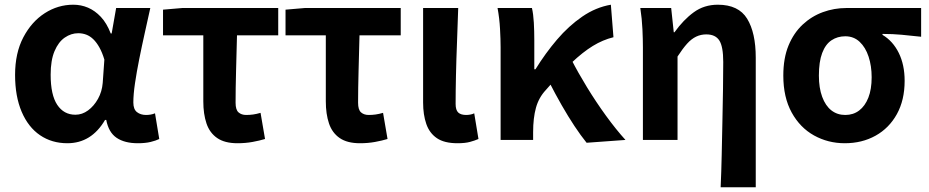

<svg xmlns="http://www.w3.org/2000/svg" viewBox="-20 -594 3943 815"><path d="M266 14Q200 14 150 -20Q100 -54 72 -119.5Q44 -185 44 -276Q44 -369 79 -435.5Q114 -502 170 -538Q226 -574 291 -574Q324 -574 353.5 -561.5Q383 -549 408 -522.5Q433 -496 450 -452H454L473 -560H618Q607 -510 594.5 -454Q582 -398 571 -343Q560 -288 553 -240.5Q546 -193 546 -159Q546 -130 561.5 -118Q577 -106 600 -106Q609 -106 618.5 -107.5Q628 -109 638 -113L656 -4Q642 3 619.5 8.5Q597 14 565 14Q509 14 475 -9Q441 -32 431 -85H426Q368 14 266 14ZM300 -107Q329 -107 354 -125.5Q379 -144 396 -174.5Q413 -205 416 -242L423 -341Q414 -371 402 -392.5Q390 -414 376 -427.5Q362 -441 346 -447Q330 -453 312 -453Q282 -453 255 -434.5Q228 -416 211.5 -377Q195 -338 195 -277Q195 -191 223 -149Q251 -107 300 -107Z M988 14Q934 14 902 -8Q870 -30 856.5 -70Q843 -110 843 -164V-444H672V-553L754 -560H1161V-444H986Q984 -366 982 -291.5Q980 -217 980 -158Q980 -128 992.5 -117Q1005 -106 1025 -106Q1040 -106 1054.5 -108Q1069 -110 1086 -115L1105 -4Q1082 3 1052 8.5Q1022 14 988 14Z M1508 14Q1454 14 1422 -8Q1390 -30 1376.5 -70Q1363 -110 1363 -164V-444H1192V-553L1274 -560H1681V-444H1506Q1504 -366 1502 -291.5Q1500 -217 1500 -158Q1500 -128 1512.5 -117Q1525 -106 1545 -106Q1560 -106 1574.5 -108Q1589 -110 1606 -115L1625 -4Q1602 3 1572 8.5Q1542 14 1508 14Z M1922 14Q1866 14 1834.5 -7.5Q1803 -29 1789.5 -68Q1776 -107 1776 -159V-560H1925Q1923 -492 1920 -417.5Q1917 -343 1915.5 -274Q1914 -205 1914 -153Q1914 -127 1925 -116.5Q1936 -106 1959 -106Q1966 -106 1975.5 -107.5Q1985 -109 1993 -113L2011 -4Q1995 3 1974.5 8.5Q1954 14 1922 14Z M2105 0V-393Q2105 -426 2102.5 -471.5Q2100 -517 2092 -560H2238Q2244 -534 2246 -498Q2248 -462 2248 -423V-300H2253Q2295 -368 2344.5 -426Q2394 -484 2451.5 -523.5Q2509 -563 2573 -574L2584 -436Q2539 -425 2496.5 -399Q2454 -373 2406 -327.5Q2358 -282 2297 -212Q2267 -180 2255 -136.5Q2243 -93 2243 -33V0ZM2470 12Q2445 -19 2418.5 -59Q2392 -99 2364.5 -147Q2337 -195 2310 -248L2405 -342Q2433 -287 2471.5 -224Q2510 -161 2552.5 -102.5Q2595 -44 2635 0Z M3039 201Q3042 135 3043.5 63Q3045 -9 3046.5 -80Q3048 -151 3049 -215Q3050 -279 3050 -331Q3050 -396 3033.5 -422Q3017 -448 2978 -448Q2955 -448 2935 -438.5Q2915 -429 2896.5 -408.5Q2878 -388 2856 -354V0H2709V-393Q2709 -426 2707 -470Q2705 -514 2698 -560H2829L2840 -457H2843Q2881 -510 2925 -542Q2969 -574 3027 -574Q3115 -574 3151.5 -514.5Q3188 -455 3188 -349V201Z M3566 14Q3495 14 3435.5 -19Q3376 -52 3340.5 -116.5Q3305 -181 3305 -273Q3305 -347 3327 -400.5Q3349 -454 3387 -489.5Q3425 -525 3473 -542.5Q3521 -560 3573 -560H3890V-438Q3844 -443 3807 -446.5Q3770 -450 3726 -450V-446Q3770 -420 3795 -369.5Q3820 -319 3820 -251Q3820 -169 3787 -109.5Q3754 -50 3696.5 -18Q3639 14 3566 14ZM3568 -106Q3602 -106 3627 -125Q3652 -144 3666 -179.5Q3680 -215 3680 -266Q3680 -314 3667 -353.5Q3654 -393 3629 -416.5Q3604 -440 3568 -440Q3535 -440 3509.5 -423Q3484 -406 3470 -369Q3456 -332 3456 -273Q3456 -221 3470 -183Q3484 -145 3509 -125.5Q3534 -106 3568 -106Z"/></svg>

Font: Noto Sans SC
Style: Bold
Weight: 700
Designer: Ryoko NISHIZUKA  (kana, bopomofo & ideographs); Paul D. Hunt (Latin, Greek & Cyrillic); Sandoll Communications , Soo-you
Foundry: Adobe
Version: Version 2.004-H2;hotconv 1.0.118;makeotfexe 2.5.65603